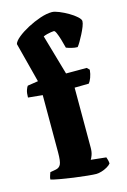

<svg xmlns="http://www.w3.org/2000/svg" viewBox="-122 -857 604 915"><g transform="rotate(-15 180.0 -400.0)"><path d="M236 0Q224 0 193 -3Q162 -6 126 -11Q90 -16 59.5 -21.5Q29 -27 17 -31Q17 -39 20.5 -49Q24 -59 26 -65L54 -70Q71 -73 78.5 -87.5Q86 -102 86 -147V-429L15 -436Q15 -459 20 -473Q25 -487 29 -491L81 -499L30 -696Q34 -710 55.5 -727.5Q77 -745 108 -761.5Q139 -778 171.5 -789Q204 -800 230 -800Q243 -800 265 -791Q287 -782 308.5 -769.5Q330 -757 345 -743.5Q360 -730 360 -721Q360 -711 353.5 -694.5Q347 -678 338 -660.5Q329 -643 320.5 -628.5Q312 -614 306 -607Q292 -607 276.5 -611Q261 -615 251 -619Q246 -640 239.5 -661.5Q233 -683 227 -696.5Q221 -710 216 -710Q211 -710 201.5 -708.5Q192 -707 182 -704.5Q172 -702 163 -698L220 -500H322L334 -488Q332 -467 325.5 -450Q319 -433 312 -425L242 -424V-128Q242 -107 236.5 -92Q231 -77 227 -72L302 -64Q304 -59 306.5 -49.5Q309 -40 309 -32Q303 -24 290 -16.5Q277 -9 262 -4.5Q247 0 236 0Z"/></g></svg>

Font: Texturina Medium 12pt ExtraBold
Style: Regular
Weight: 800
Version: Version 1.002